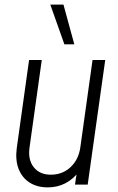

<svg xmlns="http://www.w3.org/2000/svg" viewBox="-20 -800 513 832"><path d="M187 12Q140.5 12 107.8 -9.2Q75 -30.5 60.2 -69.2Q45.5 -108 53 -161L106 -540H161L108 -161Q100.5 -108 126.2 -75.5Q152 -43 200 -43Q250.5 -43 285.5 -75.5Q320.5 -108 328 -161L381 -540H436L360 0H305L315 -68L322 -57Q298 -24 263.5 -6Q229 12 187 12ZM259 -608 198 -780H255L302 -608Z"/></svg>

Font: Mohave Light Light
Style: Italic
Weight: 300
Italic angle: -8°
Version: Version 2.003